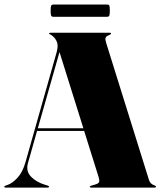

<svg xmlns="http://www.w3.org/2000/svg" viewBox="-32 -848 726 868"><path d="M189.5 -4Q189.5 0 184.5 0H-7.5Q-12.5 0 -12.5 -4Q-12.5 -7 -6.5 -9L3.5 -12.5Q24.5 -20 47.2 -44.5Q70 -69 83 -114L224 -611.5Q232 -640 225.8 -657Q219.5 -674 206 -685Q198 -691.5 194 -692.8Q190 -694 190 -696Q190 -700 196 -700H464Q470 -700 470 -696Q470 -692.5 454 -686Q447.5 -683 445.2 -676.8Q443 -670.5 448 -654L641 -36Q647 -16 665 -10.5Q673 -8 673 -4Q673 0 667 0H380Q374 0 374 -4Q374 -6.5 382 -9L399 -14Q413.5 -18.5 416 -25.2Q418.5 -32 414 -47L348.5 -256H135.5L94.5 -111Q84 -74.5 108 -49.5Q132 -24.5 173.5 -12L183.5 -9Q189.5 -7 189.5 -4ZM139 -268H345L237 -612.5ZM197 -799.5Q197 -817 199.2 -822.2Q201.5 -827.5 210.5 -827.5H451Q460 -827.5 462.2 -823Q464.5 -818.5 464.5 -800Q464.5 -783 462.2 -777.5Q460 -772 451 -772H210.5Q201.5 -772 199.2 -777.2Q197 -782.5 197 -799.5Z"/></svg>

Font: Fraunces 144pt S000 Black
Style: Regular
Weight: 900
Version: Version 1.000; ttfautohint (v1.8.3)